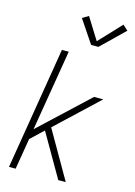

<svg xmlns="http://www.w3.org/2000/svg" viewBox="-141 -1042 783 1114"><g transform="rotate(15 250.0 -484.5)"><path d="M29 0 150 -735H191L110 -248L401 -520H456L206 -285L370 0H325L217 -187L176 -258L100 -186L69 0ZM306 -807 214 -944 251 -966 332 -836 457 -969 488 -941 350 -807Z"/></g></svg>

Font: Iosevka SS04 XLt Obl
Style: Regular
Weight: 200
Italic angle: -9°
Monospace: yes
Designer: Belleve Invis
Foundry: Belleve Invis
Version: Version 19.0.0; ttfautohint (v1.8.4)